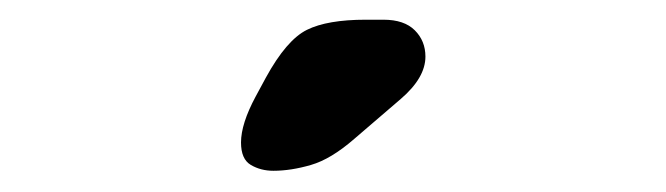

<svg xmlns="http://www.w3.org/2000/svg" viewBox="-20 -706 659 190"><path d="M250.5 -537Q238 -537 228.2 -542.8Q218.5 -548.5 218.5 -565Q218.5 -583.5 233 -610.5L243 -629Q263.5 -666.5 283.8 -676.5Q304 -686.5 342 -686.5H359.5Q380 -686.5 390.5 -676Q401 -665.5 401 -650Q401 -629 376.5 -608L330.5 -568.5Q307.5 -548.5 287.8 -542.8Q268 -537 250.5 -537Z"/></svg>

Font: Sono Monospace ExtraBold
Style: Regular
Weight: 800
Version: Version 2.112